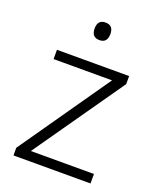

<svg xmlns="http://www.w3.org/2000/svg" viewBox="-136 -905 736 895"><g transform="rotate(20 231.5 -457.5)"><path d="M422 -93H40V-131L352 -579H62V-625H420V-585L109 -140H422ZM232 -822Q271 -822 271 -779Q271 -735 232 -735Q193 -735 193 -779Q193 -822 232 -822Z"/></g></svg>

Font: Noto Sans Kannada UI Light
Style: Regular
Weight: 300
Designer: Jelle Bosma - Monotype Design Team
Foundry: Monotype Imaging Inc.
Version: Version 2.005; ttfautohint (v1.8.4.7-5d5b)